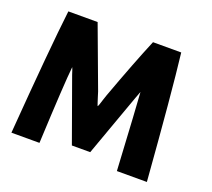

<svg xmlns="http://www.w3.org/2000/svg" viewBox="-120 -856 1128 1023"><g transform="rotate(20 443.5 -344.5)"><path d="M806 11H636Q616 -351 610 -428Q609 -427 595 -388L468 -35H364L237 -388Q226 -423 223 -428Q213 -337 197 11H38Q76 -481 102 -700H268L397 -353Q401 -340 406.5 -322.5Q412 -305 415.5 -294.5Q419 -284 421 -279Q423 -279 427 -290Q431 -301 436.5 -319.5Q442 -338 446 -348Q525 -564 582 -700H742Q768 -481 806 11Z"/></g></svg>

Font: Repo
Style: ExtraBold
Weight: 800
Designer: Stefan Peev
Foundry: Context Ltd
Version: Version 001.000